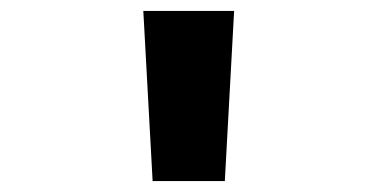

<svg xmlns="http://www.w3.org/2000/svg" viewBox="-20 -781 690 351"><path d="M259 -450 242 -761H408L391 -450Z"/></svg>

Font: Azeret Mono Thin
Style: Bold
Weight: 700
Version: Version 1.002